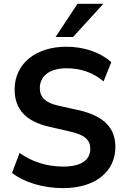

<svg xmlns="http://www.w3.org/2000/svg" viewBox="-20 -974 656 1005"><path d="M311 10.7C478 10.7 584 -75.2 584 -204.6C584 -305.2 523.4 -366.2 395.5 -396.5L287.1 -420.4C216.3 -436 188.5 -465.8 188.5 -513.2C188.5 -576.2 240.2 -616.7 328.1 -616.7C403.8 -616.7 469.2 -593.3 522 -547.9L562.5 -648.4C507.8 -698.7 420.9 -729.5 328.1 -729.5C166 -729.5 56.6 -639.6 56.6 -505.9C56.6 -400.9 116.7 -337.4 239.7 -310.1L347.7 -285.2C423.3 -268.1 452.6 -241.7 452.6 -195.3C452.6 -138.7 408.7 -102.1 311 -102.1C223.6 -102.1 145.5 -127.9 82.5 -173.8L43 -68.8C106.4 -19.5 204.6 10.7 311 10.7ZM362.3 -780.3 521 -954.1H385.7L271 -780.3Z"/></svg>

Font: Winston SemiBold
Style: Regular
Weight: 600
Designer: Vernon Adams, Kim Jin-seong, David Berlow, Cristiano Sobral
Foundry: The Winston Project Authors
Version: Version 3.004